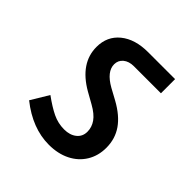

<svg xmlns="http://www.w3.org/2000/svg" viewBox="-176 -784 931 931"><g transform="rotate(45 289.0 -319.0)"><path d="M243 -490Q243 -440 314 -400L371 -369Q438 -332 470.5 -285Q503 -238 503 -177Q503 -122 477 -79.5Q451 -37 404 -13.5Q357 10 295 10Q182 10 75 -75L130 -166Q178 -131 215.5 -113Q253 -95 295 -95Q334 -95 358.5 -114.5Q383 -134 383 -167Q383 -198 364.5 -224.5Q346 -251 303 -275L246 -307Q123 -378 123 -489Q123 -562 176 -605Q229 -648 318 -648H503V-551H318Q284 -551 263.5 -534Q243 -517 243 -490Z"/></g></svg>

Font: Madhuban Medium
Style: Regular
Weight: 500
Designer: jaikishan Patel
Foundry: MagicType
Version: Version 1.000